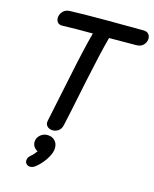

<svg xmlns="http://www.w3.org/2000/svg" viewBox="-138 -807 918 1142"><g transform="rotate(15 321.5 -236.5)"><path d="M290 -50Q299 -87 350 -336Q388 -518 415 -618Q511 -619 582 -619Q609 -619 624 -633.5Q639 -648 642 -667Q645 -686 635 -700.5Q625 -715 601 -715Q515 -715 375 -716Q235 -716 148 -713Q123 -712 108 -697Q93 -682 90 -663Q87 -644 96.5 -630Q106 -616 131 -617Q206 -620 315 -619Q287 -516 250 -335Q199 -87 191 -52Q185 -29 197.5 -15.5Q210 -2 230 -1Q250 0 267.5 -12Q285 -24 290 -50ZM159 243Q171 243 181 237.5Q191 232 206 218Q233 193 253.5 159Q274 125 274 97Q274 69 256.5 51.5Q239 34 211 34Q185 34 166 51.5Q147 69 147 94Q147 112 157 125Q167 138 179 142Q162 167 144 181Q128 195 128 213Q128 226 137 234.5Q146 243 159 243Z"/></g></svg>

Font: Balsamiq Sans
Style: Italic
Weight: 400
Italic angle: -12°
Designer: Michael Angeles
Foundry: Balsamiq SRL
Version: Version 1.020; ttfautohint (v1.8.4.7-5d5b);gftools[0.9.26]